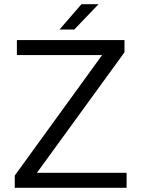

<svg xmlns="http://www.w3.org/2000/svg" viewBox="-20 -890 670 910"><path d="M155 -71H580V0H50V-58L464 -629H60V-700H570V-642ZM262 -750 366 -870H447L332 -750Z"/></svg>

Font: Fivo Sans
Style: Regular
Weight: 400
Designer: Alexander Slobzheninov
Foundry: Alexander Slobzheninov
Version: 1.0